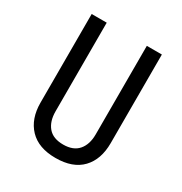

<svg xmlns="http://www.w3.org/2000/svg" viewBox="-172 -858 944 995"><g transform="rotate(30 300.0 -360.0)"><path d="M300 10Q198 10 144 -46.5Q90 -103 90 -200V-730H180V-200Q180 -140 209.5 -105Q239 -70 300 -70Q360 -70 390 -105Q420 -140 420 -200V-730H510V-200Q510 -102 456.5 -46Q403 10 300 10Z"/></g></svg>

Font: NKDuy Mono
Style: Regular
Weight: 400
Monospace: yes
Designer: NKDuy
Foundry: NKDuy
Version: Version 2.251; ttfautohint (v1.8.4.7-5d5b)